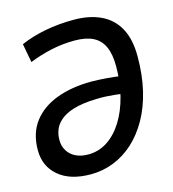

<svg xmlns="http://www.w3.org/2000/svg" viewBox="-107 -799 812 899"><g transform="rotate(-15 298.5 -350.0)"><path d="M224 10Q124 10 68 -37.5Q12 -85 12 -163Q12 -245 53.5 -299.5Q95 -354 168.5 -381.5Q242 -409 338 -409Q355 -409 374 -408Q393 -407 412.5 -405.5Q432 -404 448.5 -402Q465 -400 477 -398L474 -314Q452 -318 428 -320.5Q404 -323 382.5 -324Q361 -325 340 -324Q273 -323 224.5 -308Q176 -293 149 -262Q122 -231 122 -182Q122 -153 136.5 -130Q151 -107 176.5 -95Q202 -83 236 -83Q287 -83 329.5 -111Q372 -139 403 -189Q434 -239 451 -305.5Q468 -372 468 -448Q468 -508 451 -544.5Q434 -581 399.5 -598Q365 -615 311 -615Q253 -615 197.5 -603Q142 -591 90 -570L73 -661Q128 -685 193.5 -697.5Q259 -710 331 -710Q409 -710 464 -683.5Q519 -657 548 -603.5Q577 -550 577 -468Q577 -378 559.5 -303.5Q542 -229 509 -170.5Q476 -112 432 -72Q388 -32 335 -11Q282 10 224 10Z"/></g></svg>

Font: Georama ExtraCondensed Thin Medium
Style: Italic
Weight: 500
Italic angle: -9°
Version: Version 1.001